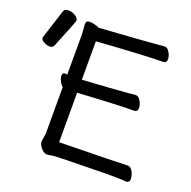

<svg xmlns="http://www.w3.org/2000/svg" viewBox="-130 -851 987 994"><g transform="rotate(20 363.5 -353.5)"><path d="M53.2 -514.2Q37.1 -514.2 20.5 -523.2Q3.9 -532.2 3.9 -543Q3.9 -550.8 5.9 -553.2L55.2 -707Q59.1 -723.1 82 -723.1Q101.1 -723.1 119.6 -712.2Q138.2 -701.2 138.2 -685.1Q138.2 -681.2 75.2 -526.9Q69.8 -514.2 53.2 -514.2ZM231 16.1Q212.9 16.1 197.5 -3.4Q182.1 -22.9 182.1 -37.1L189 -84V-339.8Q179.2 -346.2 170.7 -363.5Q162.1 -380.9 162.1 -393.1Q162.1 -410.2 178.2 -410.2L189 -408.2V-633.8L185.1 -685.1Q185.1 -705.1 205.1 -705.1Q220.2 -705.1 240.2 -699.2L259.8 -691.9Q542 -710.9 577.1 -714.8Q603 -717.8 615.2 -717.8Q628.9 -717.8 640.4 -698.5Q651.9 -679.2 651.9 -662.1Q651.9 -640.1 632.8 -640.1Q544.9 -640.1 269 -621.1V-409.2Q485.8 -422.9 522 -426.8Q547.9 -430.2 560.1 -430.2Q574.2 -430.2 585.7 -410.6Q597.2 -391.1 597.2 -373Q597.2 -351.1 578.1 -351.1Q493.2 -351.1 269 -337.9V-64.9Q611.8 -70.8 644 -73.2Q662.1 -73.2 672.6 -52Q683.1 -30.8 683.1 -14.2Q683.1 7.8 665 7.8Q641.1 4.9 562 4.9Q268.1 8.8 257.1 12.5Q246.1 16.1 231 16.1Z"/></g></svg>

Font: LXGW WenKai Screen
Style: Regular
Weight: 400
Designer: LXGW / Fontworks Inc.
Foundry: LXGW / Fontworks Inc.
Version: Version 1.510;January 18,2025